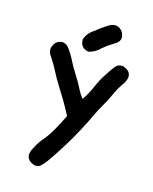

<svg xmlns="http://www.w3.org/2000/svg" viewBox="-154 -785 808 1011"><g transform="rotate(20 250.0 -279.5)"><path d="M352.5 -683.6Q358.4 -677.7 362.3 -668.9Q368.2 -657.2 368.2 -647.5Q368.2 -623 339.8 -605.5Q311.5 -585 287.1 -560.5Q263.7 -531.2 227.5 -519.5Q211.9 -521.5 204.1 -525.9Q196.3 -530.3 192.4 -534.2Q179.7 -546.9 177.7 -571.3Q187.5 -609.4 220.7 -633.8Q249 -662.1 281.2 -685.5Q298.8 -699.2 316.9 -699.2Q335 -699.2 352.5 -683.6ZM85 -520.5Q106.4 -520.5 125 -498Q140.6 -480.5 154.3 -459Q181.6 -414.1 206.1 -383.3Q230.5 -352.5 246.1 -326.2Q261.7 -299.8 283.2 -275.4Q294.9 -293 304.2 -314.9Q313.5 -336.9 327.1 -377Q340.8 -417 384.8 -490.2Q398.4 -510.7 422.9 -510.7H423.8Q448.2 -505.9 460 -494.1Q471.7 -482.4 471.7 -466.3Q471.7 -450.2 462.9 -431.6Q438.5 -390.6 422.9 -344.7Q413.1 -314.5 396.5 -281.2Q380.9 -249 367.2 -210.9Q353.5 -172.9 332 -122.1Q310.5 -71.3 287.1 -24.9Q263.7 21.5 240.7 63.5Q217.8 105.5 205.1 119.1Q192.4 139.6 168 139.6H167Q143.6 134.8 131.3 122.6Q119.1 110.4 119.1 92.8Q119.1 80.1 125 65.4Q129.9 54.7 133.8 44.9Q142.6 21.5 164.1 -8.3Q185.5 -38.1 205.1 -82.5Q224.6 -127 238.3 -163.1Q205.1 -213.9 187.5 -238.3Q169.9 -262.7 149.4 -289.1Q116.2 -333 99.1 -361.3Q82 -389.6 53.7 -425.8Q35.2 -445.3 35.2 -465.3Q35.2 -485.4 49.8 -504.9Q67.4 -520.5 85 -520.5Z"/></g></svg>

Font: JasonHandwriting2
Style: SemiBold
Weight: 600
Version: Version 1.04.7